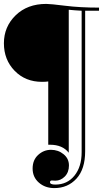

<svg xmlns="http://www.w3.org/2000/svg" viewBox="-21 -739 538 983"><path d="M262 186 245 185Q235 185 235 194Q235 206 262 206Q323 206 360 160.5Q397 115 397 40V-684Q360 -686 331 -689V43Q299 2 235 2Q231 2 226 2V-322Q215 -320 194 -320Q109 -320 54 -376.5Q-1 -433 -1 -517.5Q-1 -602 59 -660.5Q119 -719 216 -719Q237 -719 313 -709.5Q389 -700 486 -700V-684H415V35Q415 127 370.5 175.5Q326 224 257 224Q210 224 178 196Q146 168 146 124Q146 80 174.5 54Q203 28 240 28Q277 28 304.5 50.5Q332 73 332 108Q332 143 311 164.5Q290 186 262 186Z"/></svg>

Font: Elsie Swash Caps Black
Style: Regular
Weight: 900
Designer: Alejandro Inler
Foundry: Alejandro Inler
Version: 1.003